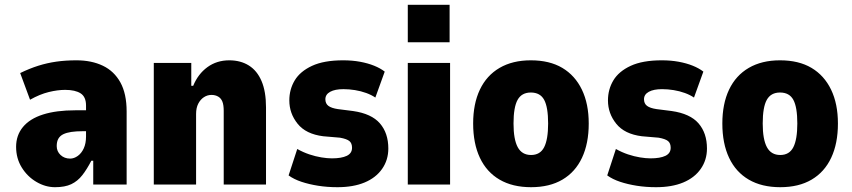

<svg xmlns="http://www.w3.org/2000/svg" viewBox="-20 -768 3546 799"><path d="M209 11Q169 11 131.5 -11Q94 -33 70.5 -71Q47 -109 47 -157Q47 -205 75.5 -239.5Q104 -274 159 -291.5Q214 -309 293 -309H357V-222H325Q297 -222 277 -219Q257 -216 243.5 -209.5Q230 -203 223 -191Q216 -179 216 -160Q216 -138 232 -123Q248 -108 272 -108Q288 -108 303.5 -119Q319 -130 328.5 -150.5Q338 -171 338 -200V-329Q338 -365 315.5 -379.5Q293 -394 251 -394Q220 -394 183 -385Q146 -376 105 -353L64 -464Q103 -483 139.5 -494.5Q176 -506 214.5 -511.5Q253 -517 298 -517Q361 -517 408 -494.5Q455 -472 481 -425Q507 -378 507 -304V0H368V-99H360Q342 -64 322.5 -39Q303 -14 276.5 -1.5Q250 11 209 11Z M620 0V-506H776V-411H784Q804 -460 843 -488.5Q882 -517 934 -517Q981 -517 1015.5 -495.5Q1050 -474 1068.5 -430.5Q1087 -387 1087 -321V0H911V-307Q911 -331 905.5 -345Q900 -359 888 -366Q876 -373 860 -373Q843 -373 828.5 -363.5Q814 -354 805 -336.5Q796 -319 796 -294V0Z M1384 11Q1342 11 1304 5Q1266 -1 1234.5 -11.5Q1203 -22 1181 -38L1217 -148Q1242 -134 1267.5 -125.5Q1293 -117 1317.5 -113Q1342 -109 1361 -109Q1401 -109 1423 -119.5Q1445 -130 1445 -153Q1445 -172 1434 -181Q1423 -190 1395 -195L1325 -201Q1253 -210 1218.5 -253Q1184 -296 1184 -350Q1184 -396 1206.5 -433.5Q1229 -471 1278.5 -494Q1328 -517 1408 -517Q1446 -517 1478.5 -511Q1511 -505 1537 -494.5Q1563 -484 1581 -470L1542 -362Q1526 -373 1504 -381Q1482 -389 1457.5 -393Q1433 -397 1409 -397Q1374 -397 1354 -386Q1334 -375 1334 -355Q1334 -337 1346.5 -327.5Q1359 -318 1386 -314L1449 -306Q1526 -295 1561 -254.5Q1596 -214 1596 -150Q1596 -102 1570 -65Q1544 -28 1497 -8.5Q1450 11 1384 11Z M1677 -592V-748H1851V-592ZM1677 0V-506H1853V0Z M2190 11Q2113 11 2059 -20.5Q2005 -52 1977 -111.5Q1949 -171 1949 -254Q1949 -336 1977 -395Q2005 -454 2059 -485.5Q2113 -517 2189 -517Q2267 -517 2320 -485.5Q2373 -454 2401.5 -395Q2430 -336 2430 -254Q2430 -171 2402 -111.5Q2374 -52 2320.5 -20.5Q2267 11 2190 11ZM2190 -123Q2228 -123 2244.5 -155.5Q2261 -188 2261 -254Q2261 -322 2244.5 -352.5Q2228 -383 2189 -383Q2151 -383 2134 -352.5Q2117 -322 2117 -254Q2117 -188 2134.5 -155.5Q2152 -123 2190 -123Z M2710 11Q2668 11 2630 5Q2592 -1 2560.5 -11.5Q2529 -22 2507 -38L2543 -148Q2568 -134 2593.5 -125.5Q2619 -117 2643.5 -113Q2668 -109 2687 -109Q2727 -109 2749 -119.5Q2771 -130 2771 -153Q2771 -172 2760 -181Q2749 -190 2721 -195L2651 -201Q2579 -210 2544.5 -253Q2510 -296 2510 -350Q2510 -396 2532.5 -433.5Q2555 -471 2604.5 -494Q2654 -517 2734 -517Q2772 -517 2804.5 -511Q2837 -505 2863 -494.5Q2889 -484 2907 -470L2868 -362Q2852 -373 2830 -381Q2808 -389 2783.5 -393Q2759 -397 2735 -397Q2700 -397 2680 -386Q2660 -375 2660 -355Q2660 -337 2672.5 -327.5Q2685 -318 2712 -314L2775 -306Q2852 -295 2887 -254.5Q2922 -214 2922 -150Q2922 -102 2896 -65Q2870 -28 2823 -8.5Q2776 11 2710 11Z M3227 11Q3150 11 3096 -20.5Q3042 -52 3014 -111.5Q2986 -171 2986 -254Q2986 -336 3014 -395Q3042 -454 3096 -485.5Q3150 -517 3226 -517Q3304 -517 3357 -485.5Q3410 -454 3438.5 -395Q3467 -336 3467 -254Q3467 -171 3439 -111.5Q3411 -52 3357.5 -20.5Q3304 11 3227 11ZM3227 -123Q3265 -123 3281.5 -155.5Q3298 -188 3298 -254Q3298 -322 3281.5 -352.5Q3265 -383 3226 -383Q3188 -383 3171 -352.5Q3154 -322 3154 -254Q3154 -188 3171.5 -155.5Q3189 -123 3227 -123Z"/></svg>

Font: Nunito Sans 7pt Condensed Black
Style: Regular
Weight: 900
Width: 3
Designer: Vernon Adams
Foundry: Vernon Adams
Version: Version 3.101;gftools[0.9.27]